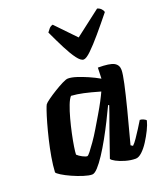

<svg xmlns="http://www.w3.org/2000/svg" viewBox="-143 -879 833 974"><g transform="rotate(-20 273.5 -391.5)"><path d="M186 0Q169 0 140.5 -9Q112 -18 83 -31Q54 -44 34 -56.5Q14 -69 12 -75Q14 -112 21.5 -155.5Q29 -199 39.5 -243Q50 -287 60.5 -324Q71 -361 79.5 -385.5Q88 -410 91 -414Q96 -421 115.5 -435Q135 -449 159.5 -464Q184 -479 205 -489.5Q226 -500 236 -500Q255 -500 281.5 -491.5Q308 -483 338 -470Q368 -457 396 -441L398 -500Q462 -500 484.5 -487.5Q507 -475 507 -448Q507 -427 496 -376.5Q485 -326 465.5 -249.5Q446 -173 419 -73L430 -66Q441 -76 454.5 -96Q468 -116 482.5 -138.5Q497 -161 507 -178Q516 -178 527 -173Q538 -168 540 -163Q535 -142 521.5 -114.5Q508 -87 491 -60.5Q474 -34 455.5 -17Q437 0 421 0Q395 0 367 -8Q339 -16 319.5 -26.5Q300 -37 297 -44L347 -188Q354 -207 359.5 -223Q365 -239 372 -257.5Q379 -276 387 -301L382 -304Q366 -270 345.5 -229Q325 -188 302.5 -147.5Q280 -107 258 -73.5Q236 -40 217.5 -20Q199 0 186 0ZM194 -96Q199 -96 211.5 -112Q224 -128 242 -153.5Q260 -179 279 -211Q298 -243 317 -275Q336 -307 350.5 -334.5Q365 -362 373 -380Q321 -395 286.5 -402.5Q252 -410 221 -412Q210 -400 199 -371.5Q188 -343 178 -306Q168 -269 160 -231.5Q152 -194 147.5 -164.5Q143 -135 143 -123Q153 -113 169.5 -104.5Q186 -96 194 -96ZM345 -563Q330 -563 310.5 -589Q291 -615 269 -658Q247 -701 223 -753Q230 -763 237.5 -771.5Q245 -780 257 -783L359 -677L497 -783Q510 -779 518 -770.5Q526 -762 528 -753Q487 -702 450 -658.5Q413 -615 386 -589Q359 -563 345 -563Z"/></g></svg>

Font: Texturina 12pt ExtraBold
Style: Italic
Weight: 800
Italic angle: -11°
Designer: Guillermo Torres Carreño
Foundry: Omnibus-Type
Version: Version 1.002